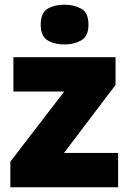

<svg xmlns="http://www.w3.org/2000/svg" viewBox="-20 -796 547 816"><path d="M482 0H24V-109L253 -407H37V-553H471V-435L252 -146H482ZM254 -776Q295 -776 325.5 -759Q356 -742 356 -691Q356 -642 325.5 -624.5Q295 -607 254 -607Q212 -607 182.5 -624.5Q153 -642 153 -691Q153 -742 182.5 -759Q212 -776 254 -776Z"/></svg>

Font: Noto Sans Thaana Black
Style: Regular
Weight: 900
Designer: David Williams
Foundry: Google Inc.
Version: Version 3.001; ttfautohint (v1.8.4.7-5d5b)